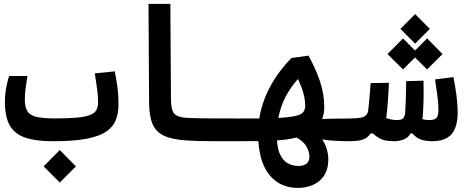

<svg xmlns="http://www.w3.org/2000/svg" viewBox="-20 -713 2384 974"><path d="M248.5 3.4Q158.7 3.4 105.2 -15.9Q51.8 -35.2 28.3 -78.9Q4.9 -122.6 4.9 -195.8Q4.9 -233.4 11.5 -268.6Q18.1 -303.7 26.4 -327.6H119.1Q112.8 -286.6 109.4 -261.5Q106 -236.3 106 -207.5Q106 -169.4 118.9 -148.7Q131.8 -127.9 164.8 -120.1Q197.8 -112.3 258.3 -112.3Q326.2 -112.3 368.9 -116.2Q411.6 -120.1 435.5 -129.2Q459.5 -138.2 468.5 -154.1Q477.5 -169.9 477.5 -193.8Q477.5 -225.1 473.1 -258.1Q468.8 -291 460.9 -340.8L562.5 -351.1Q571.8 -302.2 576.4 -265.9Q581.1 -229.5 581.1 -183.6Q581.1 -138.2 567.1 -103.3Q553.2 -68.4 517.1 -44.4Q481 -20.5 416 -8.5Q351.1 3.4 248.5 3.4ZM283.2 212.9 201.2 130.9 283.2 48.3 365.2 130.9Z M1166 3.4Q1120.6 3.4 1078.4 3.4Q1036.1 3.4 996.8 2.4Q957.5 1.5 920.9 -1Q850.6 -5.9 810.5 -25.1Q770.5 -44.4 753.7 -84.2Q736.8 -124 736.3 -191.4L733.4 -693.4H844.2L847.2 -218.8Q847.2 -177.2 853.8 -155.5Q860.4 -133.8 879.2 -125.2Q897.9 -116.7 935.1 -114.7Q967.8 -113.3 1004.4 -112.8Q1041 -112.3 1082.8 -112.3Q1124.5 -112.3 1171.9 -112.3Q1187 -112.3 1193.8 -97.7Q1200.7 -83 1200.7 -57.1Q1200.7 -27.8 1191.9 -12.2Q1183.1 3.4 1166 3.4Z M1490.7 240.2Q1397.5 240.2 1343.5 170.4Q1289.6 100.6 1289.6 -34.7Q1289.6 -102.1 1305.4 -160.2Q1321.3 -218.3 1346.7 -266.4Q1372.1 -314.5 1401.4 -352.8Q1430.7 -391.1 1458.5 -418.9L1544.9 -430.7Q1581.5 -365.2 1603.3 -300Q1625 -234.9 1625 -170.9Q1625 -113.8 1594 -74.7Q1563 -35.6 1498.5 -18.6Q1455.1 -7.3 1409.9 -2.7Q1364.7 2 1306.6 2.7Q1248.5 3.4 1166 3.4Q1150.9 3.4 1144.3 -10.7Q1137.7 -24.9 1137.7 -60.5Q1137.7 -88.4 1147.2 -100.1Q1156.7 -111.8 1171.9 -111.8Q1247.1 -111.8 1300 -112.1Q1353 -112.3 1391.8 -114.5Q1430.7 -116.7 1461.9 -121.6Q1503.4 -127.9 1515.9 -141.4Q1528.3 -154.8 1528.3 -176.8Q1528.3 -198.2 1523.7 -221.4Q1519 -244.6 1509 -271.5Q1499 -298.3 1482.4 -331.1L1510.7 -333Q1470.7 -292.5 1442.4 -246.3Q1414.1 -200.2 1399.2 -146Q1384.3 -91.8 1384.3 -26.9Q1384.3 35.6 1400.4 69.6Q1416.5 103.5 1441.4 116.2Q1466.3 128.9 1492.7 128.9Q1521.5 128.9 1535.6 116.5Q1549.8 104 1549.8 81.1Q1549.8 55.2 1532.7 27.1Q1515.6 -1 1471.2 -22L1498.5 -110.8Q1551.8 -107.4 1617.7 -109.6Q1683.6 -111.8 1757.8 -111.8Q1782.2 -111.8 1794.4 -101.6Q1806.6 -91.3 1806.6 -62.5Q1806.6 -22.5 1793.9 -9.5Q1781.2 3.4 1752 3.4Q1711.9 3.4 1661.1 0Q1610.4 -3.4 1574.2 -17.1L1577.6 -39.6Q1601.6 -25.9 1616.5 -2.9Q1631.3 20 1638.4 45.9Q1645.5 71.8 1645.5 95.2Q1645.5 166 1602.1 203.1Q1558.6 240.2 1490.7 240.2Z M1752 3.4 1757.8 -112.3Q1790 -112.3 1808.8 -115.7Q1827.6 -119.1 1836.9 -128.4Q1846.2 -137.7 1848.1 -153.8Q1851.1 -179.2 1854 -214.4Q1856.9 -249.5 1860.4 -291.5L1953.1 -293Q1950.7 -247.6 1948 -203.9Q1945.3 -160.2 1939.9 -117.7Q1937 -92.3 1927.5 -70.8Q1918 -49.3 1904.3 -36.1H1859.9Q1851.1 -22 1837.4 -13.2Q1823.7 -4.4 1803 -0.5Q1782.2 3.4 1752 3.4ZM1979 3.4Q1951.2 3.4 1930.4 -1.7Q1909.7 -6.8 1891.1 -20.3Q1872.6 -33.7 1849.6 -57.6L1900.4 -131.8Q1923.8 -118.2 1947.8 -111.1Q1971.7 -104 1993.7 -104Q2016.1 -104 2024.9 -112.5Q2033.7 -121.1 2035.6 -143.6Q2037.6 -173.3 2038.8 -214.6Q2040 -255.9 2040.5 -301.3L2128.4 -303.7Q2129.4 -254.9 2128.7 -207.8Q2127.9 -160.6 2124 -118.2Q2122.1 -95.7 2114.5 -72.8Q2106.9 -49.8 2099.1 -36.1H2062.5Q2052.2 -15.6 2028.8 -6.1Q2005.4 3.4 1979 3.4ZM2171.4 3.4Q2121.6 3.4 2094.7 -15.4Q2067.9 -34.2 2049.3 -70.3L2075.7 -129.9Q2097.2 -117.7 2116 -110.8Q2134.8 -104 2159.7 -104Q2184.1 -104 2194.1 -114.7Q2204.1 -125.5 2204.1 -155.8Q2204.1 -188.5 2199 -225.8Q2193.8 -263.2 2187 -310.1L2280.3 -321.8Q2290 -272.5 2295.9 -227.3Q2301.8 -182.1 2301.8 -143.1Q2301.8 -69.3 2271.2 -33Q2240.7 3.4 2171.4 3.4ZM2085.9 -491.7 2011.2 -566.4 2085.9 -641.6 2160.6 -566.4ZM2146.5 -360.8 2067.9 -439 2146.5 -518.1 2225.1 -439ZM2024.4 -360.8 1945.8 -439 2024.4 -518.1 2103 -439Z"/></svg>

Font: Cascadia Mono Medium
Style: Regular
Weight: 500
Monospace: yes
Designer: Aaron Bell
Foundry: Saja Typeworks
Version: Version 2407.024